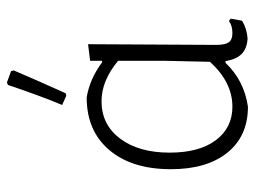

<svg xmlns="http://www.w3.org/2000/svg" viewBox="-111 -622 738 556"><g transform="rotate(-90 258.0 -344.0)"><path d="M482 -45 476 -12Q453 2 424 4Q395 2 379.5 -13.5Q364 -29 359 -60H354Q303 -6 227 5Q142 5 94 -54.5Q46 -114 46 -218Q46 -331 101.5 -396.5Q157 -462 254 -462Q308 -453 356 -417L360 -418V-452L408 -458L406 -87Q406 -61 413.5 -50.5Q421 -40 440 -40Q462 -40 475 -50ZM357 -105 360 -239V-371Q302 -419 243 -419Q175 -419 134.5 -365Q94 -311 94 -222Q94 -136 130 -88Q166 -40 227 -40Q298 -40 357 -105ZM297 -693 330 -681 332 -673Q307 -614 266 -523L259 -521L232 -533Q258 -595 290 -690Z"/></g></svg>

Font: Luna Sans Light
Style: Regular
Weight: 300
Designer: Juan Pablo del Peral
Foundry: Huerta Tipografica
Version: Version 2.001; ttfautohint (v1.5)